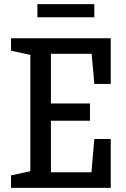

<svg xmlns="http://www.w3.org/2000/svg" viewBox="-20 -904 605 924"><path d="M33 -60 126 -80V-640L33 -660V-720H513V-500H434L421 -645H225V-406H413V-323H225V-75H420L434 -235H513V0H33ZM160 -884H434V-821H160Z"/></svg>

Font: Hermeneus One
Style: Regular
Weight: 400
Designer: Rodrigo Fuenzalida, Pablo Impallari
Foundry: Pablo Impallari, Rodrigo Fuenzalida
Version: Version 1.002; ttfautohint (v0.93) -l 8 -r 50 -G 200 -x 14 -